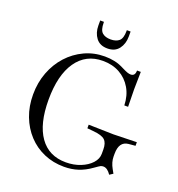

<svg xmlns="http://www.w3.org/2000/svg" viewBox="-162 -1057 1109 1199"><g transform="rotate(20 392.5 -457.0)"><path d="M397 11Q325 11 263.5 -15.5Q202 -42 157 -90.5Q112 -139 87 -204.5Q62 -270 62 -348Q62 -427 88 -495.5Q114 -564 160.5 -615Q207 -666 269 -695Q331 -724 403 -724Q436 -724 468 -717.5Q500 -711 536 -692Q558 -681 570 -677Q582 -673 592 -673Q621 -673 621 -710H646L644 -595L646 -478H621Q619 -543 590.5 -591.5Q562 -640 513.5 -667Q465 -694 402 -694Q289 -694 226.5 -604Q164 -514 164 -350Q164 -190 224.5 -104.5Q285 -19 398 -19Q451 -19 495 -36.5Q539 -54 565.5 -83Q592 -112 592 -146V-174Q592 -218 571.5 -237Q551 -256 496 -261L453 -265V-289L619 -285L773 -289V-265L728 -261Q667 -255 667 -174V-156Q667 -118 689 -79L703 -54L680 -39Q656 -75 629 -75Q619 -75 611.5 -71.5Q604 -68 576 -48Q533 -17 490 -3Q447 11 397 11ZM399 -776Q349 -776 323.5 -809.5Q298 -843 298 -892V-925H323V-920Q323 -871 343 -853.5Q363 -836 399 -836Q435 -836 455 -853.5Q475 -871 475 -920V-925H500V-892Q500 -843 474.5 -809.5Q449 -776 399 -776Z"/></g></svg>

Font: Baskervville
Style: Regular
Weight: 400
Designer: Alexis Faudot, Rémi Forte, Morgane Pierson, Rafael Ribas, Tanguy Vanlaeys, Rosalie Wagner, Thomas Huot-Marchand
Foundry: ANRT
Version: Version 1.100